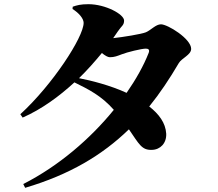

<svg xmlns="http://www.w3.org/2000/svg" viewBox="-20 -827 1040 916"><path d="M357 -454C397 -493 433 -534 466 -574C481 -562 494 -554 504 -554C526 -554 540 -560 561 -568C586 -578 655 -595 676 -595C689 -595 695 -589 689 -574C665 -513 629 -449 584 -384C506 -420 414 -443 357 -454ZM326 -784C357 -765 379 -738 379 -718C379 -650 230 -422 77 -282L88 -266C179 -306 262 -367 335 -434C404 -400 464 -370 523 -303C411 -165 260 -35 91 51L100 69C313 6 468 -87 595 -210C644 -139 656 -110 705 -112C745 -113 775 -144 773 -189C770 -241 738 -283 692 -319C743 -382 789 -451 833 -526C847 -550 892 -565 892 -594C892 -642 780 -711 748 -711C723 -711 700 -683 676 -673C654 -664 566 -650 520 -645C528 -656 535 -666 542 -677C560 -704 572 -706 572 -729C572 -759 483 -807 402 -807C365 -807 347 -802 327 -795Z"/></svg>

Font: Noto Serif CJK JP Black
Style: Regular
Weight: 900
Designer: Ryoko NISHIZUKA 西塚涼子 (kana & ideographs); Frank Grießhammer (Latin, Greek & Cyrillic); Wenlong ZHANG 张文龙 (bopomofo); San
Foundry: Adobe Systems Incorporated
Version: Version 1.001;PS 1.001;hotconv 16.6.54;makeotf.lib2.5.65590